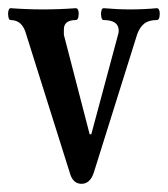

<svg xmlns="http://www.w3.org/2000/svg" viewBox="-21 -438 410 469"><path d="M178 11Q159 11 151 -11L43 -354Q34 -389 5 -389Q1 -389 -0.5 -396.5Q-2 -404 -0.5 -411Q1 -418 5 -418Q45 -415 84 -415Q124 -415 164 -418Q169 -418 170.5 -411Q172 -404 170.5 -396.5Q169 -389 164 -389Q135 -389 135 -366Q135 -362 135 -358.5Q135 -355 135 -353L198 -110H202L267 -352Q269 -358 269 -363Q269 -389 232 -389Q228 -389 226.5 -396.5Q225 -404 226.5 -411Q228 -418 232 -418Q266 -415 297 -415Q330 -415 362 -418Q367 -418 368.5 -411Q370 -404 368.5 -396.5Q367 -389 362 -389Q342 -389 331 -380Q320 -371 314 -354L208 -16Q199 11 178 11Z"/></svg>

Font: Junicode Two Beta Condensed Medium
Style: Regular
Weight: 500
Width: 3
Designer: Peter S. Baker
Foundry: Briery Creek Software
Version: Version 1.053; ttfautohint (v1.8.4)